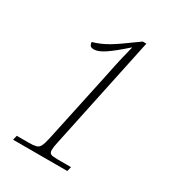

<svg xmlns="http://www.w3.org/2000/svg" viewBox="-174 -819 836 920"><g transform="rotate(30 244.0 -359.0)"><path d="M41 0 47 -25H113Q138 -25 152.5 -28.5Q167 -32 174.5 -46.5Q182 -61 189 -93L272 -481Q287 -556 297.5 -600Q308 -644 314 -667H312Q256 -617 220 -592.5Q184 -568 160 -568Q143 -568 138 -576Q133 -584 133 -594Q164 -602 198 -619.5Q232 -637 284 -675L344 -718H364L232 -93Q226 -66 226 -51Q226 -34 235.5 -29.5Q245 -25 273 -25H347L341 0Z"/></g></svg>

Font: Noto Serif SemiCondensed ExtraLight
Style: Italic
Weight: 200
Width: 4
Italic angle: -12°
Designer: Monotype Design Team
Foundry: Monotype Imaging Inc.
Version: Version 2.013